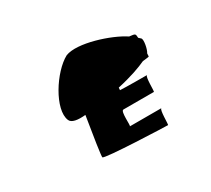

<svg xmlns="http://www.w3.org/2000/svg" viewBox="-107 -1037 971 884"><g transform="rotate(-30 379.0 -595.0)"><path d="M174 -586C182 -567 213 -562 255 -566C238 -464 223 -364 225 -358C229 -346 549 -335 561 -335C565 -335 562 -418 574 -418H406C412 -418 402 -500 419 -500H581C585 -500 581 -583 593 -583C593 -583 478 -583 450 -585C450 -587 451 -593 451 -598C524 -614 576 -633 608 -648C628 -650 642 -652 642 -653C642 -655 643 -661 643 -669C654 -685 663 -734 654 -742C651 -745 647 -748 643 -752C642 -776 641 -774 610 -778C543 -823 386 -874 318 -847C239 -805 144 -656 174 -586Z"/></g></svg>

Font: Ampere
Style: SuExtIta
Weight: 400
Version: Version 1